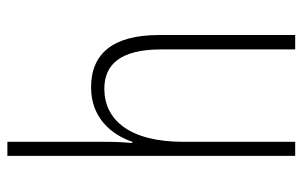

<svg xmlns="http://www.w3.org/2000/svg" viewBox="-166 -634 800 507"><g transform="rotate(-90 233.5 -380.0)"><path d="M113 -503V-760H76V0H113V-295C113 -439 172 -504 253 -504C317 -504 357 -462 357 -354V0H395V-360C395 -481 346 -539 257 -539C176 -539 132 -485 113 -430H110C112 -454 113 -473 113 -503Z"/></g></svg>

Font: Noto Sans Ethiopic Condensed ExtraLight
Style: Regular
Weight: 200
Width: 3
Designer: Monotype Design Team
Foundry: Monotype Imaging Inc.
Version: Version 2.102